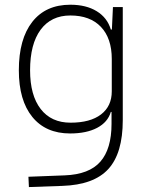

<svg xmlns="http://www.w3.org/2000/svg" viewBox="-20 -547 626 801"><path d="M100.6 233.4 98.6 190.4 250 184.6Q352.1 180.7 398.7 127.4Q445.3 74.2 445.3 -30.3V-80.1H442.4Q429.7 -37.1 385.3 -13.7Q340.8 9.8 272.5 9.8Q170.9 9.8 114.7 -59.3Q58.6 -128.4 58.6 -253.9Q58.6 -384.3 114.7 -455.8Q170.9 -527.3 273.4 -527.3Q339.4 -527.3 383.5 -500.2Q427.7 -473.1 442.4 -423.8H446.8L451.2 -517.6H492.2V-45.9Q492.2 92.3 431.9 158.2Q371.6 224.1 240.2 228.5ZM105.5 -253.9Q105.5 -149.4 149.7 -92.3Q193.8 -35.2 274.4 -35.2Q356.4 -35.2 401.4 -69.6Q446.3 -104 446.3 -166V-300.8Q446.3 -387.2 401.1 -434.8Q356 -482.4 273.4 -482.4Q193.4 -482.4 149.4 -422.9Q105.5 -363.3 105.5 -253.9Z"/></svg>

Font: Caskaydia Cove ExtraLight
Style: Regular
Weight: 200
Monospace: yes
Designer: Aaron Bell
Foundry: Saja Typeworks
Version: Version 4.300; ttfautohint (v1.8.3)